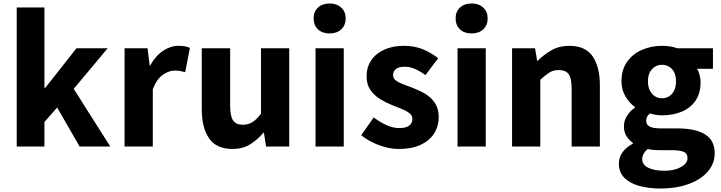

<svg xmlns="http://www.w3.org/2000/svg" viewBox="-20 -841 4139 1102"><path d="M76 0V-798H235V-337H240L419 -564H598L403 -331L613 0H437L308 -224L235 -141V0Z M695 0V-564H827L839 -465H842Q873 -521 916 -549.5Q959 -578 1003 -578Q1027 -578 1042.5 -575Q1058 -572 1070 -566L1043 -427Q1027 -431 1013.5 -433.5Q1000 -436 982 -436Q950 -436 915 -412Q880 -388 857 -329V0Z M1314 14Q1222 14 1180 -47Q1138 -108 1138 -214V-564H1301V-234Q1301 -173 1318.5 -149Q1336 -125 1373 -125Q1405 -125 1429 -140Q1453 -155 1478 -189V-564H1640V0H1507L1495 -79H1492Q1456 -37 1414 -11.5Q1372 14 1314 14Z M1791 0V-564H1953V0ZM1872 -649Q1830 -649 1805 -672.5Q1780 -696 1780 -736Q1780 -774 1805 -797.5Q1830 -821 1872 -821Q1913 -821 1938.5 -797.5Q1964 -774 1964 -736Q1964 -696 1938.5 -672.5Q1913 -649 1872 -649Z M2269 14Q2213 14 2154.5 -8Q2096 -30 2053 -65L2125 -167Q2164 -138 2200 -122Q2236 -106 2272 -106Q2311 -106 2329 -120.5Q2347 -135 2347 -159Q2347 -178 2330.5 -191Q2314 -204 2287.5 -215Q2261 -226 2232 -237Q2197 -251 2163 -271.5Q2129 -292 2106.5 -324Q2084 -356 2084 -403Q2084 -455 2110.5 -494.5Q2137 -534 2185.5 -556Q2234 -578 2298 -578Q2362 -578 2411 -556.5Q2460 -535 2495 -507L2422 -410Q2392 -432 2362.5 -445Q2333 -458 2303 -458Q2269 -458 2252.5 -445Q2236 -432 2236 -410Q2236 -392 2251 -380Q2266 -368 2291 -358.5Q2316 -349 2346 -338Q2373 -327 2400 -314Q2427 -301 2449.5 -281Q2472 -261 2485 -234Q2498 -207 2498 -168Q2498 -117 2472 -75.5Q2446 -34 2395 -10Q2344 14 2269 14Z M2606 0V-564H2768V0ZM2687 -649Q2645 -649 2620 -672.5Q2595 -696 2595 -736Q2595 -774 2620 -797.5Q2645 -821 2687 -821Q2728 -821 2753.5 -797.5Q2779 -774 2779 -736Q2779 -696 2753.5 -672.5Q2728 -649 2687 -649Z M2919 0V-564H3051L3063 -492H3066Q3102 -528 3146 -553Q3190 -578 3248 -578Q3340 -578 3381.5 -517.5Q3423 -457 3423 -351V0H3261V-330Q3261 -393 3243.5 -416Q3226 -439 3188 -439Q3156 -439 3133 -424.5Q3110 -410 3081 -383V0Z M3768 241Q3703 241 3649 226Q3595 211 3563.5 179.5Q3532 148 3532 98Q3532 63 3552.5 33.5Q3573 4 3612 -16V-21Q3591 -36 3576 -59Q3561 -82 3561 -118Q3561 -148 3579 -176.5Q3597 -205 3624 -223V-227Q3594 -248 3570.5 -286.5Q3547 -325 3547 -374Q3547 -442 3580 -487.5Q3613 -533 3666 -555.5Q3719 -578 3779 -578Q3804 -578 3826.5 -574.5Q3849 -571 3867 -564H4072V-446H3981Q3989 -433 3995 -412.5Q4001 -392 4001 -369Q4001 -305 3971.5 -262.5Q3942 -220 3891.5 -199.5Q3841 -179 3779 -179Q3764 -179 3746.5 -181.5Q3729 -184 3710 -190Q3700 -181 3694.5 -171.5Q3689 -162 3689 -146Q3689 -126 3708 -115Q3727 -104 3775 -104H3868Q3971 -104 4026.5 -70Q4082 -36 4082 39Q4082 97 4043.5 142.5Q4005 188 3934.5 214.5Q3864 241 3768 241ZM3779 -277Q3802 -277 3820.5 -288.5Q3839 -300 3849.5 -321.5Q3860 -343 3860 -374Q3860 -405 3849.5 -426Q3839 -447 3820.5 -458Q3802 -469 3779 -469Q3757 -469 3739 -458Q3721 -447 3710 -426.5Q3699 -406 3699 -374Q3699 -343 3710 -321.5Q3721 -300 3739 -288.5Q3757 -277 3779 -277ZM3793 139Q3833 139 3862.5 129Q3892 119 3909 103Q3926 87 3926 67Q3926 39 3903 30Q3880 21 3838 21H3777Q3749 21 3730.5 19.5Q3712 18 3698 14Q3682 27 3674 42Q3666 57 3666 72Q3666 105 3701 122Q3736 139 3793 139Z"/></svg>

Font: Noto Sans SC ExtraBold
Style: Regular
Weight: 800
Designer: Ryoko NISHIZUKA 西塚涼子 (kana, bopomofo & ideographs); Paul D. Hunt (Latin, Greek & Cyrillic); Sandoll Communications 산돌커뮤니
Foundry: Adobe
Version: Version 2.004-H2;hotconv 1.0.118;makeotfexe 2.5.65603